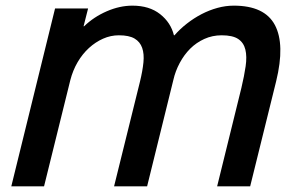

<svg xmlns="http://www.w3.org/2000/svg" viewBox="-20 -660 1059 680"><path d="M958 -372 866 0H749L835 -349Q845 -391 850 -425.5Q855 -460 849 -484.5Q843 -509 823.5 -522Q804 -535 765 -535Q732 -535 703.5 -522Q675 -509 653.5 -487.5Q632 -466 616.5 -437Q601 -408 594 -377L501 0H384L476 -372Q485 -409 488 -439Q491 -469 483.5 -490.5Q476 -512 456.5 -523.5Q437 -535 401 -535Q372 -535 345 -523Q318 -511 295 -490Q272 -469 255 -440Q238 -411 229 -376L136 0H20L175 -630H292L276 -567H278Q312 -600 358 -620Q404 -640 449 -640Q509 -640 547 -610Q585 -580 596 -535Q598 -535 598 -535Q617 -557 642 -576.5Q667 -596 694 -610Q721 -624 750 -632Q779 -640 808 -640Q917 -640 953.5 -571.5Q990 -503 958 -372Z"/></svg>

Font: TypoPRO Sinkin Sans
Style: 500 Medium Italic
Weight: 500
Italic angle: -112°
Designer: Keith Bates
Foundry: K-Type
Version: Sinkin Sans (version 1.0)  by Keith Bates   •   © 2014   www